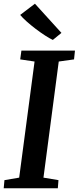

<svg xmlns="http://www.w3.org/2000/svg" viewBox="-22 -1016 424 1036"><path d="M-2 0 2 -44 81.5 -57.5 164.5 -684 87 -695.5 93.5 -743H382.5L377.5 -695.5L295 -684L212.5 -57.5L293.5 -44L290 0ZM263 -800.5Q246 -808.5 221.2 -824.5Q196.5 -840.5 170.5 -860.2Q144.5 -880 122 -900Q99.5 -920 87 -935.5L166.5 -996L309.5 -838.5Z"/></svg>

Font: Merriweather Light 18pt SemiBold
Style: Italic
Weight: 600
Italic angle: -7.8°
Version: Version 2.101